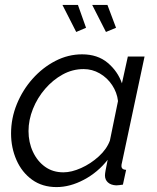

<svg xmlns="http://www.w3.org/2000/svg" viewBox="-20 -751 638 781"><path d="M210 10Q152 10 110.5 -20Q69 -50 47 -100Q25 -150 25 -208Q25 -270 48.5 -327.5Q72 -385 112.5 -430.5Q153 -476 205 -503Q257 -530 314 -530Q377 -530 418 -495.5Q459 -461 476 -412L500 -521H568L476 -89Q475 -86 474.5 -82.5Q474 -79 474 -76Q474 -61 493 -60L480 0Q472 1 465.5 2Q459 3 453 3Q431 2 419 -9Q407 -20 407 -37Q407 -45 409.5 -58Q412 -71 418 -101Q378 -50 321.5 -20Q265 10 210 10ZM238 -50Q271 -50 310 -67.5Q349 -85 381.5 -114.5Q414 -144 427 -179L460 -340Q456 -375 436 -405Q416 -435 385.5 -452.5Q355 -470 320 -470Q275 -470 235 -448Q195 -426 163.5 -389.5Q132 -353 114 -308Q96 -263 96 -218Q96 -172 114 -133.5Q132 -95 163.5 -72.5Q195 -50 238 -50ZM355 -731H417L452 -638L411 -621ZM234 -731H297L330 -638L290 -621Z"/></svg>

Font: Raleway
Style: Italic
Weight: 400
Italic angle: -12°
Designer: Matt McInerney, Pablo Impallari, Rodrigo Fuenzalida
Foundry: Matt McInerney, Pablo Impallari, Rodrigo Fuenzalida
Version: Version 4.026